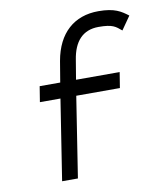

<svg xmlns="http://www.w3.org/2000/svg" viewBox="-74 -704 635 754"><g transform="rotate(-10 243.0 -326.5)"><path d="M163 -331 113 -10H176L226 -331H400L410 -393H236L249 -471C260 -541 295 -582 359 -582C416 -582 426 -571 449 -552L486 -605C458 -626 434 -643 369 -643C272 -643 206 -585 187 -477L173 -393H91L81 -331Z"/></g></svg>

Font: Charger Pro
Style: LitNarObl
Weight: 300
Designer: Jasper
Foundry: Cannot Into Space Fonts
Version: Version 1.09